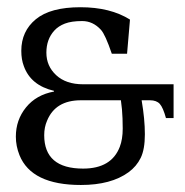

<svg xmlns="http://www.w3.org/2000/svg" viewBox="-20 -506 518 539"><path d="M104.1 -126.5Q104.1 -32.7 213.3 -32.7Q292.9 -32.7 316.3 -93.9Q324.5 -115.3 324.5 -144.9Q324.5 -174.5 322.4 -199L319.4 -224.5H207.1Q135.7 -224.5 112.2 -167.3Q104.1 -149 104.1 -126.5ZM377.6 -224.5Q386.7 -171.4 386.7 -129.1Q386.7 -86.7 375 -62.8Q363.3 -38.8 340.8 -22.4Q291.8 13.3 207.1 13.3Q68.4 13.3 34.7 -70.4Q24.5 -95.9 24.5 -122.4Q24.5 -169.4 53.1 -204.6Q81.6 -239.8 131.6 -249V-251Q66.3 -266.3 46.9 -320.4Q39.8 -338.8 39.8 -363.3Q39.8 -418.4 80.6 -452Q121.4 -485.7 205.6 -485.7Q289.8 -485.7 344.9 -451L336.7 -355.1H293.9Q275.5 -409.2 263.3 -422.4Q240.8 -446.9 210.7 -446.9Q180.6 -446.9 162.2 -439.8Q143.9 -432.7 132.7 -420.4Q110.2 -395.9 110.2 -358.2Q110.2 -320.4 137.8 -294.9Q165.3 -269.4 213.3 -269.4H467.3V-174.5H445.9Q437.8 -204.1 428.6 -214.3Q419.4 -224.5 401 -224.5Z"/></svg>

Font: Suravaram
Style: Regular
Weight: 400
Designer: Purushoth Kumar Guthula
Foundry: SiliconAndhra, USA.
Version: Version 1.0.4; ttfautohint (v1.2.42-39fb)